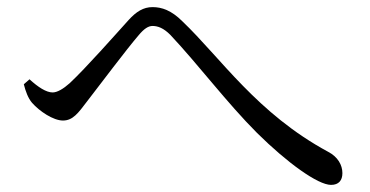

<svg xmlns="http://www.w3.org/2000/svg" viewBox="-20 -613 1040 540"><path d="M47 -376C52 -356 59 -337 70 -324C91 -300 130 -274 157 -274C185 -274 200 -295 225 -328C263 -377 334 -472 370 -514C385 -532 397 -540 409 -540C424 -540 440 -534 459 -515C538 -431 618 -324 703 -239C788 -155 874 -93 911 -93C933 -93 943 -106 943 -126C943 -149 930 -172 903 -186C703 -294 601 -450 493 -553C462 -584 435 -593 409 -593C383 -593 363 -580 342 -557C304 -515 222 -422 176 -379C158 -363 141 -353 128 -353C110 -353 87 -368 63 -390Z"/></svg>

Font: Harano Aji Mincho
Style: Regular
Weight: 400
Foundry: Masamichi Hosoda
Version: HaranoAjiMincho-Regular version 20230610;ttx 4.39.4